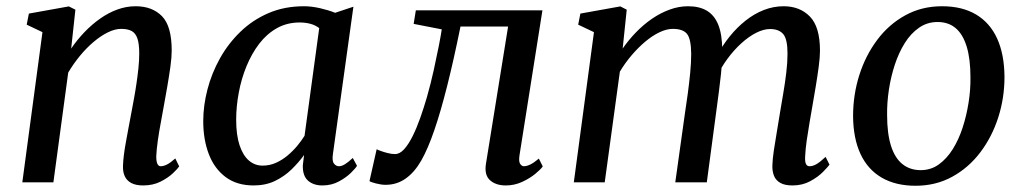

<svg xmlns="http://www.w3.org/2000/svg" viewBox="-20 -584 3277 615"><path d="M208 -428.5Q227 -456.5 250.5 -481Q274 -505.5 300.5 -524.2Q327 -543 355.8 -553.5Q384.5 -564 414.5 -564Q467.5 -564 498.8 -532.2Q530 -500.5 530 -422Q530 -401 525.8 -370.2Q521.5 -339.5 515.8 -306.5Q510 -273.5 505 -246Q500.5 -220 495 -191Q489.5 -162 485.5 -133.8Q481.5 -105.5 480.5 -83.5Q480.5 -66.5 484.2 -59Q488 -51.5 494.5 -51.5Q504 -51.5 515.2 -57.2Q526.5 -63 541.5 -76.5L554 -51Q549.5 -44 534 -29.2Q518.5 -14.5 494.2 -2.2Q470 10 438.5 10Q415 10 400.5 2.2Q386 -5.5 379.5 -19.8Q373 -34 374 -54.5Q374.5 -69.5 377 -89.2Q379.5 -109 383.8 -131.8Q388 -154.5 392.2 -177.5Q396.5 -200.5 400.5 -221.5Q404.5 -243 409 -267.2Q413.5 -291.5 417.2 -317Q421 -342.5 423.5 -366.8Q426 -391 426 -412.5Q426 -443.5 420.2 -460.5Q414.5 -477.5 402 -484.5Q389.5 -491.5 368 -491.5Q348 -491.5 325.2 -480.2Q302.5 -469 279.5 -449.5Q256.5 -430 235.8 -404.8Q215 -379.5 198.5 -351.5L151 0H51.5L116 -481L65.5 -505L72.5 -540.5L200.5 -563.5L221.5 -553Z M1046.5 -91.5Q1043 -68.5 1049.8 -60Q1056.5 -51.5 1065.5 -51.5Q1074.5 -51.5 1085 -58Q1095.5 -64.5 1110 -78L1123.5 -53Q1119.5 -45.5 1104.2 -30.5Q1089 -15.5 1065.5 -2.8Q1042 10 1012.5 10Q984 10 966.5 -5.5Q949 -21 950 -55L954 -87.5Q937 -64 914 -41.5Q891 -19 861 -4.5Q831 10 792.5 10Q738.5 10 702.5 -17Q666.5 -44 648.8 -90.5Q631 -137 631 -196Q631 -245.5 644.5 -297.5Q658 -349.5 684.5 -397Q711 -444.5 750 -482.2Q789 -520 840 -542Q891 -564 954 -564Q977.5 -564 1005 -557.8Q1032.5 -551.5 1053.5 -543L1112 -562.5ZM1002.5 -494Q990 -503.5 974 -507.8Q958 -512 940 -512Q899.5 -512 867 -493.8Q834.5 -475.5 810.2 -443.8Q786 -412 769.5 -371.8Q753 -331.5 744.8 -287.2Q736.5 -243 736.5 -200.5Q736.5 -152 747.2 -119.2Q758 -86.5 777 -70Q796 -53.5 821 -53.5Q844 -53.5 864 -62.5Q884 -71.5 901 -85.8Q918 -100 931.8 -116.5Q945.5 -133 955.5 -149Z M1644 -86.5Q1641 -66.5 1646.2 -59Q1651.5 -51.5 1658 -51.5Q1667 -51.5 1678.5 -57Q1690 -62.5 1706 -76L1718.5 -51Q1712.5 -42 1695 -27.5Q1677.5 -13 1652.8 -1.5Q1628 10 1600.5 10Q1568 10 1549.5 -6.8Q1531 -23.5 1536.5 -59L1607.5 -499H1455Q1433 -390.5 1412.2 -308.2Q1391.5 -226 1371.2 -167Q1351 -108 1329.5 -70Q1308.5 -33 1280 -12.5Q1251.5 8 1215 8Q1201 8 1183.8 3.5Q1166.5 -1 1163.5 -4L1186.5 -106Q1190 -104 1199.5 -100.5Q1209 -97 1221.5 -93.8Q1234 -90.5 1245.5 -90.5Q1260.5 -90.5 1274.5 -106Q1288.5 -121.5 1301.5 -147.5Q1314.5 -173.5 1326 -206Q1337.5 -238.5 1347.5 -273Q1360 -317 1369.5 -360.2Q1379 -403.5 1385.8 -438Q1392.5 -472.5 1395 -490L1305 -507.5L1312 -551H1717.5Z M1987.5 -553 1974.5 -428.5Q1993.5 -456 2017.2 -480.5Q2041 -505 2068.2 -523.8Q2095.5 -542.5 2124.8 -553.2Q2154 -564 2184 -564Q2220.5 -564 2244.5 -549.5Q2268.5 -535 2280.8 -504.5Q2293 -474 2293.5 -424.5Q2294 -419.5 2293.5 -413.2Q2293 -407 2292.8 -400.2Q2292.5 -393.5 2291.5 -386L2276 -404Q2294 -438.5 2317.5 -467.5Q2341 -496.5 2368.5 -518.2Q2396 -540 2426.8 -552Q2457.5 -564 2490 -564Q2542 -564 2574.2 -531Q2606.5 -498 2606.5 -421.5Q2606.5 -401 2602.5 -370.8Q2598.5 -340.5 2593 -307.5Q2587.5 -274.5 2582.5 -246Q2578 -220 2573 -191Q2568 -162 2564 -134Q2560 -106 2559 -83.5Q2558 -66.5 2561.5 -59Q2565 -51.5 2573 -51.5Q2583.5 -51.5 2595.2 -58.2Q2607 -65 2624.5 -81.5L2637 -56.5Q2631.5 -49 2615.8 -33Q2600 -17 2575 -3.5Q2550 10 2518.5 10Q2494 10 2479.8 2Q2465.5 -6 2459.5 -20.2Q2453.5 -34.5 2454 -54Q2454.5 -74 2458.8 -102.8Q2463 -131.5 2468.5 -162.8Q2474 -194 2478.5 -223.5Q2483 -251.5 2488.8 -284.5Q2494.5 -317.5 2498.5 -350.8Q2502.5 -384 2502.5 -412.5Q2502.5 -458.5 2488.8 -474.8Q2475 -491 2446.5 -491Q2426 -491 2402.2 -479Q2378.5 -467 2354.8 -445.5Q2331 -424 2310 -395.5Q2289 -367 2274 -334L2293 -394Q2292 -371.5 2289.2 -345.2Q2286.5 -319 2283 -292.8Q2279.5 -266.5 2276.5 -243.5L2244 0H2143L2174 -221.5Q2178.5 -250 2183 -283.8Q2187.5 -317.5 2190.8 -350.8Q2194 -384 2194 -412Q2193.5 -459.5 2180.5 -475.5Q2167.5 -491.5 2135 -491.5Q2115.5 -491.5 2092.8 -480.8Q2070 -470 2047 -450.8Q2024 -431.5 2003 -406.8Q1982 -382 1965.5 -354.5L1917 0H1818L1882.5 -481L1832 -505L1839 -540.5L1967 -563.5Z M2997.5 -564Q3062 -564 3106.5 -537.5Q3151 -511 3174 -460.5Q3197 -410 3197.5 -337.5Q3197.5 -270 3177.5 -207.8Q3157.5 -145.5 3120 -96Q3082.5 -46.5 3030 -17.8Q2977.5 11 2912.5 11Q2849 11 2804.2 -15Q2759.5 -41 2736.2 -91Q2713 -141 2712.5 -212Q2712.5 -280.5 2732.5 -343.5Q2752.5 -406.5 2789.8 -456.2Q2827 -506 2879.8 -535Q2932.5 -564 2997.5 -564ZM2983 -513.5Q2950 -513.5 2923.8 -495.2Q2897.5 -477 2878.2 -446.2Q2859 -415.5 2846.2 -376.8Q2833.5 -338 2827.2 -296.5Q2821 -255 2821.5 -216Q2821.5 -156 2834 -116.8Q2846.5 -77.5 2870.8 -58.2Q2895 -39 2929 -39Q2961.5 -39 2987 -57.2Q3012.5 -75.5 3031.8 -106.2Q3051 -137 3063.5 -175.5Q3076 -214 3082.5 -255.5Q3089 -297 3088.5 -335.5Q3088.5 -395 3076.5 -434.5Q3064.5 -474 3041.2 -493.8Q3018 -513.5 2983 -513.5Z"/></svg>

Font: Merriweather 28pt
Style: Italic
Weight: 400
Italic angle: -7.8°
Version: Version 2.101